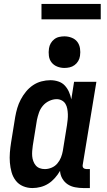

<svg xmlns="http://www.w3.org/2000/svg" viewBox="-20 -944 540 972"><path d="M144 8Q119 8 96.5 -1.5Q74 -11 59.5 -30Q45 -49 38.5 -72.5Q32 -96 30 -121Q28 -146 30 -171.5Q32 -197 36 -222L57 -352Q61 -375 67.5 -397Q74 -419 85 -440Q96 -461 111.5 -480Q127 -499 147 -512.5Q167 -526 190 -532Q213 -538 235 -538Q256 -538 275.5 -531.5Q295 -525 308 -511Q321 -497 329 -479Q337 -461 341 -441L355 -530H468L399 -111Q398 -107 398.5 -102Q399 -97 402 -94Q405 -91 409.5 -89.5Q414 -88 418 -88H435V8H402Q381 8 360 4Q339 0 322.5 -11Q306 -22 295.5 -40Q285 -58 284 -79Q273 -60 258 -43Q243 -26 225 -14.5Q207 -3 186 2.5Q165 8 144 8ZM207 -88Q224 -88 241 -95Q258 -102 270 -116Q282 -130 288.5 -146.5Q295 -163 298 -180L319 -310Q321 -324 322.5 -338Q324 -352 323.5 -366Q323 -380 320.5 -393.5Q318 -407 311.5 -418Q305 -429 293 -435.5Q281 -442 267 -442Q248 -442 229 -433Q210 -424 197 -408.5Q184 -393 177.5 -374.5Q171 -356 167 -337L146 -207Q144 -193 143 -179.5Q142 -166 143 -153.5Q144 -141 148.5 -128.5Q153 -116 161 -106.5Q169 -97 181 -92.5Q193 -88 207 -88ZM306 -600Q287 -600 269.5 -607Q252 -614 241 -628Q230 -642 227.5 -661Q225 -680 228 -699Q230 -713 237 -725Q244 -737 255 -745.5Q266 -754 279.5 -757Q293 -760 306 -760Q325 -760 343 -753Q361 -746 371.5 -732Q382 -718 385 -699Q388 -680 385 -661Q383 -647 376 -635Q369 -623 357.5 -614.5Q346 -606 332.5 -603Q319 -600 306 -600ZM190 -846V-924H490V-846Z"/></svg>

Font: Iosevka Slab
Style: Bold Italic
Weight: 700
Italic angle: -9°
Monospace: yes
Designer: Belleve Invis
Foundry: Belleve Invis
Version: Version 11.1.0; ttfautohint (v1.8.3)